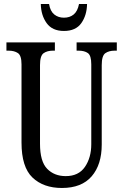

<svg xmlns="http://www.w3.org/2000/svg" viewBox="-20 -925 613 955"><path d="M288 10Q196 10 141.5 -42Q87 -94 87 -216V-605Q87 -649 69 -661Q51 -673 23 -673H12V-714H253V-673H243Q215 -673 197 -660.5Q179 -648 179 -601V-210Q179 -122 214.5 -85.5Q250 -49 307 -49Q371 -49 402.5 -95Q434 -141 434 -208V-605Q434 -649 417 -661Q400 -673 371 -673H361V-714H561V-673H550Q522 -673 504 -660.5Q486 -648 486 -601V-206Q486 -106 436 -48Q386 10 288 10ZM298 -771Q240 -771 212 -810Q184 -849 183 -905H224Q230 -869 250 -853Q270 -837 298 -837Q327 -837 346.5 -853Q366 -869 373 -905H413Q412 -849 384.5 -810Q357 -771 298 -771Z"/></svg>

Font: Noto Serif Bengali ExtraCondensed
Style: Regular
Weight: 400
Width: 2
Designer: Juan Bruce, Universal Thirst, Indian Type Foundry and the Monotype Design Team.
Foundry: Monotype Imaging Inc.
Version: Version 2.003; ttfautohint (v1.8.4.7-5d5b)